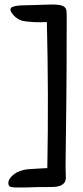

<svg xmlns="http://www.w3.org/2000/svg" viewBox="-20 -696 370 852"><path d="M188 -598Q177 -598 161.5 -597.5Q146 -597 130 -598Q114 -599 99.5 -600.5Q85 -602 75 -605Q66 -608 57 -614Q48 -620 41 -627.5Q34 -635 29.5 -643Q25 -651 27 -658Q29 -665 47.5 -669Q66 -673 106 -673Q113 -673 128 -673.5Q143 -674 160 -674.5Q177 -675 191.5 -675.5Q206 -676 211 -676Q233 -676 246 -673.5Q259 -671 266 -665Q273 -659 274.5 -650Q276 -641 276 -629Q276 -491 275.5 -389.5Q275 -288 274 -215.5Q273 -143 272.5 -94Q272 -45 271.5 -11.5Q271 22 271 44.5Q271 67 272 87Q273 106 265 115.5Q257 125 245 129Q233 133 219 133.5Q205 134 194 134Q177 134 163 134Q149 134 136 134.5Q123 135 109 135.5Q95 136 79 136Q39 137 28 133.5Q17 130 17 116Q17 97 41 78Q65 59 104 55Q128 53 150.5 52Q173 51 190 50Q193 -115 192.5 -275.5Q192 -436 188 -598Z"/></svg>

Font: BM YEONSUNG
Style: Regular
Weight: 400
Designer: Bongjin Kim; Myungsoo Han; Jaehyun Keum; Jihee Min; Dokyung Lee; Chorong Kim; Jooyeon Kang; Sang-a Kim;
Foundry: Sandoll Communications Inc.
Version: Version 1.000;PS 1;hotconv 16.6.51;makeotf.lib2.5.65220